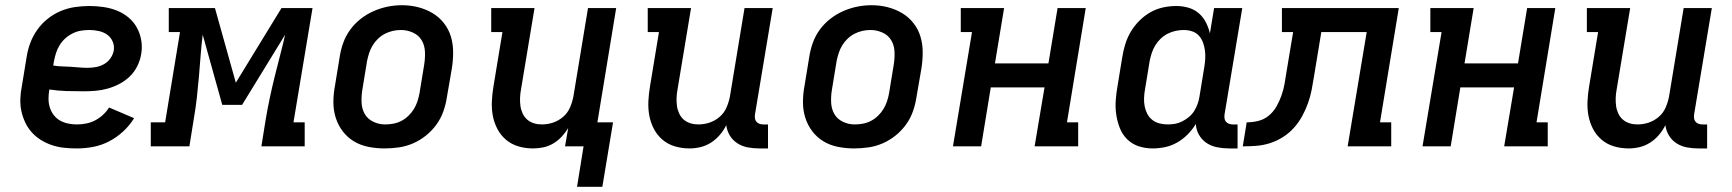

<svg xmlns="http://www.w3.org/2000/svg" viewBox="-20 -561 6640 736"><path d="M275 8Q250 8 226 5.5Q202 3 179.5 -4.5Q157 -12 137.5 -24Q118 -36 102.5 -53Q87 -70 77 -91Q67 -112 62 -135Q57 -158 58 -183Q59 -208 64 -232L82 -342Q86 -369 96 -396Q106 -423 123 -447Q140 -471 163.5 -489.5Q187 -508 213.5 -519Q240 -530 268 -534Q296 -538 323 -538Q350 -538 377 -534Q404 -530 428 -520.5Q452 -511 472 -494.5Q492 -478 504.5 -455.5Q517 -433 521.5 -406Q526 -379 521 -352Q517 -329 506 -307Q495 -285 477.5 -268Q460 -251 438 -239.5Q416 -228 393 -221.5Q370 -215 347 -213Q324 -211 301 -211Q268 -211 234.5 -212Q201 -213 169 -218V-217Q166 -200 166 -182.5Q166 -165 171 -149Q176 -133 186 -120Q196 -107 210 -99Q224 -91 241 -87.5Q258 -84 275 -84Q292 -84 310 -87.5Q328 -91 344.5 -99.5Q361 -108 375 -121Q389 -134 398 -149L494 -108Q477 -80 452 -57Q427 -34 398 -19Q369 -4 337.5 2Q306 8 275 8ZM316 -301Q332 -301 348 -304Q364 -307 378.5 -315Q393 -323 403 -337Q413 -351 416 -367Q419 -385 412 -401.5Q405 -418 391 -428Q377 -438 359 -442Q341 -446 323 -446Q307 -446 291 -443.5Q275 -441 259.5 -433.5Q244 -426 231 -414.5Q218 -403 209 -388.5Q200 -374 195 -358.5Q190 -343 187 -327L184 -310Q200 -307 217 -306.5Q234 -306 250.5 -305Q267 -304 283 -302.5Q299 -301 316 -301Z M558 0V-92H613L670 -438H627V-530H804L884 -244L1059 -530H1178L1105 -92H1148V0H982L999 -106Q1006 -147 1014.5 -187Q1023 -227 1033 -267.5Q1043 -308 1053.5 -348Q1064 -388 1073 -428L908 -159H832L757 -428Q752 -388 749 -347.5Q746 -307 742.5 -266.5Q739 -226 734.5 -186Q730 -146 723 -106L706 0Z M1454 8Q1423 8 1392.5 2Q1362 -4 1337 -19Q1312 -34 1294 -57.5Q1276 -81 1267 -109.5Q1258 -138 1258 -169.5Q1258 -201 1264 -232L1282 -342Q1286 -369 1295.5 -396Q1305 -423 1322 -446.5Q1339 -470 1362.5 -488.5Q1386 -507 1412.5 -518.5Q1439 -530 1466 -535.5Q1493 -541 1521 -541Q1553 -541 1582.5 -533.5Q1612 -526 1637.5 -511Q1663 -496 1681.5 -472.5Q1700 -449 1708.5 -420.5Q1717 -392 1717 -360.5Q1717 -329 1712 -298L1693 -188Q1689 -161 1679.5 -134Q1670 -107 1653 -83.5Q1636 -60 1613 -41.5Q1590 -23 1563.5 -11.5Q1537 0 1509 4Q1481 8 1454 8ZM1456 -84Q1472 -84 1488 -87Q1504 -90 1518.5 -97.5Q1533 -105 1545.5 -117Q1558 -129 1566.5 -143Q1575 -157 1580 -172Q1585 -187 1588 -203L1606 -313Q1610 -338 1609 -362.5Q1608 -387 1596.5 -406.5Q1585 -426 1563 -436Q1541 -446 1517 -446Q1501 -446 1485.5 -442.5Q1470 -439 1455.5 -431.5Q1441 -424 1429 -412.5Q1417 -401 1408.5 -387Q1400 -373 1395 -357.5Q1390 -342 1387 -327L1369 -217Q1365 -193 1366 -168.5Q1367 -144 1378 -124.5Q1389 -105 1410.5 -94.5Q1432 -84 1456 -84Q1456 -84 1456 -84Q1456 -84 1456 -84Z M2192 155 2217 0H2146L2158 -70Q2147 -52 2132.5 -36.5Q2118 -21 2100 -10.5Q2082 0 2062 4Q2042 8 2023 8Q1994 8 1967 0Q1940 -8 1919.5 -25.5Q1899 -43 1886.5 -67Q1874 -91 1869 -118Q1864 -145 1865.5 -174Q1867 -203 1872 -232L1906 -438H1863V-530H2029L1977 -217Q1974 -201 1973.5 -185.5Q1973 -170 1975 -155Q1977 -140 1983.5 -126Q1990 -112 2001 -102.5Q2012 -93 2026.5 -88.5Q2041 -84 2057 -84Q2079 -84 2100 -91Q2121 -98 2138.5 -113Q2156 -128 2165 -149Q2174 -170 2178 -191L2234 -530H2342L2270 -92H2330L2289 155Z M2623 8Q2594 8 2567 0Q2540 -8 2519.5 -25.5Q2499 -43 2486.5 -67Q2474 -91 2469 -118Q2464 -145 2465.5 -174Q2467 -203 2472 -232L2506 -438H2463V-530H2629L2577 -217Q2574 -201 2573.5 -185.5Q2573 -170 2575 -155Q2577 -140 2583.5 -126Q2590 -112 2601 -102.5Q2612 -93 2626.5 -88.5Q2641 -84 2657 -84Q2679 -84 2700 -91Q2721 -98 2738.5 -113Q2756 -128 2765 -149Q2774 -170 2778 -191L2834 -530H2942L2874 -122Q2873 -114 2874 -107Q2875 -100 2879.5 -94.5Q2884 -89 2891 -86.5Q2898 -84 2906 -84H2924V8H2891Q2868 8 2846.5 4Q2825 0 2807 -11.5Q2789 -23 2778 -41Q2767 -59 2764 -81Q2754 -61 2739 -43.5Q2724 -26 2705 -14Q2686 -2 2665 3Q2644 8 2623 8Z M3254 8Q3223 8 3192.5 2Q3162 -4 3137 -19Q3112 -34 3094 -57.5Q3076 -81 3067 -109.5Q3058 -138 3058 -169.5Q3058 -201 3064 -232L3082 -342Q3086 -369 3095.5 -396Q3105 -423 3122 -446.5Q3139 -470 3162.5 -488.5Q3186 -507 3212.5 -518.5Q3239 -530 3266 -535.5Q3293 -541 3321 -541Q3353 -541 3382.5 -533.5Q3412 -526 3437.5 -511Q3463 -496 3481.5 -472.5Q3500 -449 3508.5 -420.5Q3517 -392 3517 -360.5Q3517 -329 3512 -298L3493 -188Q3489 -161 3479.5 -134Q3470 -107 3453 -83.5Q3436 -60 3413 -41.5Q3390 -23 3363.5 -11.5Q3337 0 3309 4Q3281 8 3254 8ZM3256 -84Q3272 -84 3288 -87Q3304 -90 3318.5 -97.5Q3333 -105 3345.5 -117Q3358 -129 3366.5 -143Q3375 -157 3380 -172Q3385 -187 3388 -203L3406 -313Q3410 -338 3409 -362.5Q3408 -387 3396.5 -406.5Q3385 -426 3363 -436Q3341 -446 3317 -446Q3301 -446 3285.5 -442.5Q3270 -439 3255.5 -431.5Q3241 -424 3229 -412.5Q3217 -401 3208.5 -387Q3200 -373 3195 -357.5Q3190 -342 3187 -327L3169 -217Q3165 -193 3166 -168.5Q3167 -144 3178 -124.5Q3189 -105 3210.5 -94.5Q3232 -84 3256 -84Q3256 -84 3256 -84Q3256 -84 3256 -84Z M3633 0 3706 -438H3663V-530H3829L3794 -318H3999L4034 -530H4142L4070 -92H4113V0H3946L3984 -226H3778L3741 0Z M4398 8Q4370 8 4344.5 -0.5Q4319 -9 4300.5 -27.5Q4282 -46 4272.5 -70.5Q4263 -95 4259 -121.5Q4255 -148 4257 -176Q4259 -204 4264 -232L4282 -342Q4286 -367 4293.5 -391.5Q4301 -416 4314.5 -439Q4328 -462 4347.5 -481.5Q4367 -501 4390 -514Q4413 -527 4438.5 -532.5Q4464 -538 4489 -538Q4513 -538 4535.5 -531.5Q4558 -525 4575 -510.5Q4592 -496 4602.5 -475.5Q4613 -455 4618 -433L4634 -530H4742L4674 -122Q4673 -114 4674 -107Q4675 -100 4679.5 -94.5Q4684 -89 4691 -86.5Q4698 -84 4706 -84H4724V8H4691Q4668 8 4645.5 3.5Q4623 -1 4605 -13Q4587 -25 4576 -44.5Q4565 -64 4564 -86Q4551 -64 4532.5 -45.5Q4514 -27 4492 -14.5Q4470 -2 4446 3Q4422 8 4398 8ZM4456 -84Q4471 -84 4485 -86.5Q4499 -89 4512.5 -96Q4526 -103 4538 -113Q4550 -123 4558 -136Q4566 -149 4571 -163Q4576 -177 4578 -191L4596 -301Q4599 -318 4600 -334.5Q4601 -351 4599 -367Q4597 -383 4591.5 -398Q4586 -413 4575.5 -424.5Q4565 -436 4549.5 -441Q4534 -446 4517 -446Q4502 -446 4486 -442.5Q4470 -439 4455.5 -431.5Q4441 -424 4429 -412.5Q4417 -401 4408.5 -387Q4400 -373 4395 -357.5Q4390 -342 4387 -327L4369 -217Q4366 -201 4365.5 -184.5Q4365 -168 4368 -153Q4371 -138 4378 -124.5Q4385 -111 4397 -101.5Q4409 -92 4424.5 -88Q4440 -84 4456 -84Q4456 -84 4456 -84Q4456 -84 4456 -84Z M4744 0 4759 -92Q4781 -92 4803.5 -97.5Q4826 -103 4844 -118Q4862 -133 4873.5 -153.5Q4885 -174 4892.5 -195.5Q4900 -217 4904 -239Q4908 -261 4911 -282L4937 -438H4894V-530H5342L5270 -92H5313V0H5146L5219 -438H5045L5017 -268Q5013 -242 5008 -216.5Q5003 -191 4994 -165.5Q4985 -140 4971.5 -115.5Q4958 -91 4939.5 -70.5Q4921 -50 4897 -35Q4873 -20 4847.5 -12Q4822 -4 4796 -2Q4770 0 4744 0Z M5433 0 5506 -438H5463V-530H5629L5594 -318H5799L5834 -530H5942L5870 -92H5913V0H5746L5784 -226H5578L5541 0Z M6223 8Q6194 8 6167 0Q6140 -8 6119.5 -25.5Q6099 -43 6086.5 -67Q6074 -91 6069 -118Q6064 -145 6065.5 -174Q6067 -203 6072 -232L6106 -438H6063V-530H6229L6177 -217Q6174 -201 6173.5 -185.5Q6173 -170 6175 -155Q6177 -140 6183.5 -126Q6190 -112 6201 -102.5Q6212 -93 6226.5 -88.5Q6241 -84 6257 -84Q6279 -84 6300 -91Q6321 -98 6338.5 -113Q6356 -128 6365 -149Q6374 -170 6378 -191L6434 -530H6542L6474 -122Q6473 -114 6474 -107Q6475 -100 6479.5 -94.5Q6484 -89 6491 -86.5Q6498 -84 6506 -84H6524V8H6491Q6468 8 6446.5 4Q6425 0 6407 -11.5Q6389 -23 6378 -41Q6367 -59 6364 -81Q6354 -61 6339 -43.5Q6324 -26 6305 -14Q6286 -2 6265 3Q6244 8 6223 8Z"/></svg>

Font: Iosevka Curly Slab SmBdEx
Style: Italic
Weight: 600
Width: 7
Italic angle: -9°
Monospace: yes
Designer: Belleve Invis
Foundry: Belleve Invis
Version: Version 11.1.0; ttfautohint (v1.8.3)